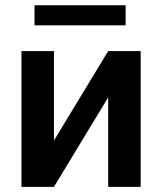

<svg xmlns="http://www.w3.org/2000/svg" viewBox="-20 -727 640 747"><path d="M400.9 -528.3 189.9 -180.2V-528.3H63.5V0H189.9L400.9 -348.1V0H527.3V-528.3ZM468.8 -628.4V-706.5H114.3V-628.4Z"/></svg>

Font: Roboto Mono SemiBold
Style: Regular
Weight: 600
Monospace: yes
Designer: Google
Version: Version 3.000